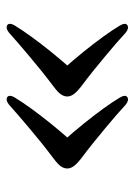

<svg xmlns="http://www.w3.org/2000/svg" viewBox="68 -532 412 588"><g transform="rotate(-90 274.0 -238.0)"><path d="M52 -238Q52 -247.5 58.2 -257Q64.5 -266.5 82 -279.5Q108.5 -299.5 131.8 -318.2Q155 -337 175.8 -354.5Q196.5 -372 214.5 -387.5Q232.5 -403 247.5 -416.5Q254.5 -422 260.5 -423.2Q266.5 -424.5 271 -421.5Q275 -418 274.5 -412.2Q274 -406.5 269.5 -399Q255.5 -376 235.8 -348.8Q216 -321.5 190.8 -290Q165.5 -258.5 134 -223V-252.5Q165 -218 190.2 -186.5Q215.5 -155 235.5 -127.5Q255.5 -100 269.5 -76.5Q274 -69 274.5 -63.2Q275 -57.5 271 -54.5Q266.5 -51 260.5 -52.2Q254.5 -53.5 247.5 -59Q232.5 -73 214.5 -88.5Q196.5 -104 175.5 -121.5Q154.5 -139 131.2 -157.8Q108 -176.5 82 -196Q65 -209.5 58.5 -219Q52 -228.5 52 -238ZM272.5 -238Q272.5 -247.5 278.8 -257Q285 -266.5 302.5 -279.5Q329 -299.5 352.2 -318.2Q375.5 -337 396.2 -354.5Q417 -372 435 -387.5Q453 -403 468 -416.5Q475 -422 481 -423.2Q487 -424.5 491.5 -421.5Q495.5 -418 495 -412.2Q494.5 -406.5 490 -399Q476 -376 456.2 -348.8Q436.5 -321.5 411.2 -290Q386 -258.5 354.5 -223V-252.5Q385.5 -218 410.8 -186.5Q436 -155 456 -127.5Q476 -100 490 -76.5Q494.5 -69 495 -63.2Q495.5 -57.5 491.5 -54.5Q487 -51 481 -52.2Q475 -53.5 468 -59Q453 -73 435 -88.5Q417 -104 396 -121.5Q375 -139 351.8 -157.8Q328.5 -176.5 302.5 -196Q285.5 -209.5 279 -219Q272.5 -228.5 272.5 -238Z"/></g></svg>

Font: Fraunces 24pt
Style: Regular
Weight: 400
Version: Version 1.000;[b76b70a41]